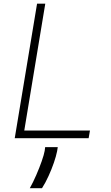

<svg xmlns="http://www.w3.org/2000/svg" viewBox="-20 -747 602 1038"><path d="M59.7 0 180.4 -727.3H224.8L111.2 -41.2H466.3L459.2 0ZM292.3 48.3 288.7 70.7Q283.4 97.3 271.3 132.6Q259.2 168 242.5 204.5Q225.9 241.1 207 270.6H141Q159.1 238.6 176.1 199.2Q193.2 159.8 205.6 124.3Q218 88.8 221.6 68.2L224.1 48.3Z"/></svg>

Font: Inter UI Extra Light
Style: Italic
Weight: 200
Italic angle: -9.39999°
Designer: Rasmus Andersson
Foundry: rsms
Version: 3.2;8d6f07862